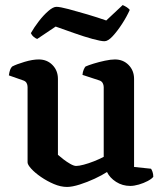

<svg xmlns="http://www.w3.org/2000/svg" viewBox="-20 -735 645 759"><path d="M245 4Q220 4 193 -7.5Q166 -19 142 -35.5Q118 -52 103.5 -68Q89 -84 89 -93V-391Q89 -400 85 -407Q81 -414 72 -417L15 -437Q17 -451 20 -459Q23 -467 28 -472Q45 -481 77 -490.5Q109 -500 133 -500Q166 -500 187.5 -478Q209 -456 209 -423V-123Q218 -115 231 -105Q244 -95 258 -87Q272 -79 281 -79Q292 -79 311 -84Q330 -89 351.5 -97.5Q373 -106 390 -115V-391Q390 -399 386 -406.5Q382 -414 373 -417L306 -439Q307 -451 311 -460Q315 -469 318 -472Q329 -477 350 -483.5Q371 -490 394.5 -495Q418 -500 434 -500Q467 -500 488.5 -478Q510 -456 510 -423V-75L577 -68Q580 -64 583 -55.5Q586 -47 586 -36Q580 -28 564 -19.5Q548 -11 529 -5.5Q510 0 495 0Q464 0 439 -16Q414 -32 403 -55Q383 -42 354 -28.5Q325 -15 295 -5.5Q265 4 245 4ZM393 -572Q379 -572 346 -581Q313 -590 273.5 -604Q234 -618 200 -630L127 -581Q121 -583 113.5 -589Q106 -595 102 -604Q115 -627 133.5 -651Q152 -675 171 -691.5Q190 -708 203 -708Q217 -708 251 -699Q285 -690 325.5 -678Q366 -666 400 -654L465 -715Q474 -711 481 -706.5Q488 -702 493 -696Q481 -669 462.5 -640.5Q444 -612 425.5 -592Q407 -572 393 -572Z"/></svg>

Font: Texturina 12pt SemiBold
Style: Regular
Weight: 600
Designer: Guillermo Torres Carreño
Foundry: Omnibus-Type
Version: Version 1.002